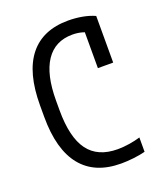

<svg xmlns="http://www.w3.org/2000/svg" viewBox="-137 -837 825 944"><g transform="rotate(-20 275.0 -365.0)"><path d="M335 10Q198 10 127.5 -77Q57 -164 57 -335V-395Q57 -566 126 -653Q195 -740 329 -740Q367 -740 402.5 -733.5Q438 -727 467 -714V-470H387V-702L422 -640Q380 -668 325 -668Q234 -668 186.5 -597.5Q139 -527 139 -390V-340Q139 -198 189 -130Q239 -62 343 -62Q372 -62 404 -67Q436 -72 462 -80V-5Q435 2 400.5 6Q366 10 335 10Z"/></g></svg>

Font: M PLUS Code Latin SemiExpanded
Style: Regular
Weight: 400
Width: 6
Designer: Coji Morishita
Foundry: UNDERFOREST DESIGN
Version: Version 1.002; ttfautohint (v1.8.3)